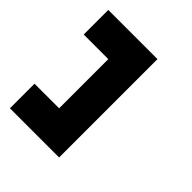

<svg xmlns="http://www.w3.org/2000/svg" viewBox="-126 -476 552 552"><g transform="rotate(45 150.0 -200.0)"><path d="M200 -400H0V-300H100V-100H0V0H200Z"/></g></svg>

Font: Broadcast
Style: Regular
Weight: 400
Designer: Mıchael Chrıstophersson
Foundry: Aeriform
Version: Version 1.000;PS 001.000;hotconv 1.0.88;makeotf.lib2.5.64775